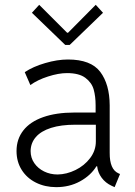

<svg xmlns="http://www.w3.org/2000/svg" viewBox="-20 -771 563 799"><path d="M48.8 -142.6Q48.8 -191.9 76.9 -228Q105 -264.2 159.2 -283.4Q213.4 -302.7 290 -302.7H377.9V-333Q377.9 -369.6 369.9 -398.4Q361.8 -427.2 335.4 -447Q309.1 -466.8 258.8 -466.8Q223.6 -466.8 179.7 -452.6Q135.7 -438.5 106.4 -417L83 -470.7Q117.2 -493.7 168 -508.5Q218.8 -523.4 262.7 -523.4Q358.4 -523.4 397.2 -471.9Q436 -420.4 436.5 -333V-134.8Q436 -66.4 472.7 -49.8L479.5 -46.9L457 7.8L444.3 2Q418.9 -9.8 403.1 -31.2Q387.2 -52.7 384.3 -79.1H381.3Q357.4 -40.5 313.2 -16.4Q269 7.8 213.9 7.8Q167.5 7.8 129.6 -11Q91.8 -29.8 70.3 -64Q48.8 -98.1 48.8 -142.6ZM219.7 -44.9Q257.3 -45.4 294.2 -63.5Q331.1 -81.5 355 -113Q378.9 -144.5 378.9 -182.6V-252H293Q233.9 -252 192.4 -238.8Q150.9 -225.6 129.4 -200.9Q107.9 -176.3 107.4 -142.6Q107.4 -114.3 122.6 -92.3Q137.7 -70.3 163.3 -57.6Q189 -44.9 219.7 -44.9ZM259.3 -634.8H263.2L378.4 -751L408.7 -717.8L270 -584H251.5L112.8 -717.8L143.1 -751Z"/></svg>

Font: Reddit Sans Fudge Light
Style: Regular
Weight: 300
Designer: Stephen Hutchings
Foundry: Reddit
Version: Version 1.013